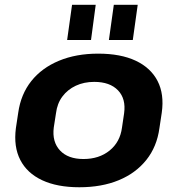

<svg xmlns="http://www.w3.org/2000/svg" viewBox="-20 -775 745 805"><path d="M312.6 10.1Q219.6 10.1 156.5 -19.5Q93.4 -49.1 65 -104.5Q36.5 -159.9 46.6 -237.6L56.4 -302.4Q67.4 -380.1 111.4 -435.3Q155.4 -490.4 227.3 -520.3Q299.1 -550.1 391.6 -550.1Q485.7 -550.1 548.8 -520.5Q611.9 -490.9 640.6 -435.5Q669.2 -380.1 658.2 -302.4L648.4 -237.6Q637.8 -159.9 593.6 -104.5Q549.4 -49.1 478 -19.5Q406.6 10.1 312.6 10.1ZM329.9 -108.3Q395.8 -108.3 439.7 -144Q483.6 -179.7 491.5 -240.2L500.3 -299.8Q508.8 -360.8 474.8 -396.2Q440.8 -431.7 374.9 -431.7Q332.3 -431.7 297.8 -415.6Q263.4 -399.5 241.5 -370.2Q219.7 -341 214.7 -299.8L205.4 -240.2Q198 -180.2 231.5 -144.3Q265 -108.3 329.9 -108.3ZM381.3 -754.9 361.6 -607.4H261.5L282.1 -754.9ZM557.4 -754.9 536.8 -607.4H436.6L457.2 -754.9Z"/></svg>

Font: Pathway Extreme 8pt Thin 12pt
Style: Italic
Weight: 100
Italic angle: -8°
Version: Version 1.001;gftools[0.9.26]